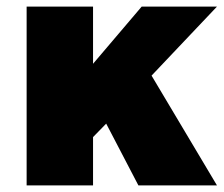

<svg xmlns="http://www.w3.org/2000/svg" viewBox="-20 -564 681 584"><path d="M640 -544 441 -334 640 0H401L303 -188L263 -147V0H61V-544H263V-370L411 -544Z"/></svg>

Font: #9Slide03 Montserrat ExtraBold
Style: Regular
Weight: 800
Designer: Julieta Ulanovsky
Foundry: Julieta Ulanovsky
Version: Version 6.001